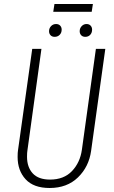

<svg xmlns="http://www.w3.org/2000/svg" viewBox="-20 -928 568 959"><path d="M435 -174Q424 -95 369.5 -42Q315 11 228 11Q148 11 108 -32.5Q68 -76 68 -144Q68 -167 70 -178L141 -684H187L117 -177Q115 -166 115 -145Q115 -93 143.5 -62Q172 -31 230 -31Q299 -31 339.5 -73.5Q380 -116 389 -180L459 -684H506ZM225 -772Q225 -787 235 -797.5Q245 -808 260 -808Q273 -808 280.5 -800Q288 -792 288 -780Q288 -764 278 -754Q268 -744 253 -744Q240 -744 232.5 -752Q225 -760 225 -772ZM378 -772Q378 -787 388 -797.5Q398 -808 412 -808Q425 -808 432.5 -800Q440 -792 440 -780Q440 -764 430.5 -754Q421 -744 406 -744Q393 -744 385.5 -752Q378 -760 378 -772ZM438 -869H246L252 -908H444Z"/></svg>

Font: Fira Sans Extra Condensed ExtraLight
Style: Italic
Weight: 275
Width: 3
Italic angle: -8°
Designer: Carrois Corporate & Edenspiekermann AG
Foundry: Carrois Corporate GbR & Edenspiekermann AG
Version: Version 4.203